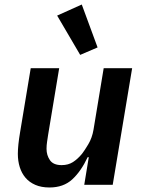

<svg xmlns="http://www.w3.org/2000/svg" viewBox="-20 -818 640 850"><path d="M373 -122H368Q339 -60 300 -24Q261 12 199 12Q163 12 136.5 0.5Q110 -11 93 -31Q76 -51 67.5 -78Q59 -105 59 -137Q59 -174 69 -233L116 -516H242L193 -221Q191 -207 188.5 -191Q186 -175 186 -159Q186 -131 201 -109Q216 -87 253 -87Q282 -87 303 -100.5Q324 -114 343 -137Q354 -151 371 -179.5Q388 -208 394 -244L439 -516H565L479 0H353ZM233 -749 342 -798 412 -608 335 -575Z"/></svg>

Font: IBM Plex Mono SemiBold
Style: Italic
Weight: 600
Italic angle: -9°
Monospace: yes
Designer: Mike Abbink, Paul van der Laan, Pieter van Rosmalen
Foundry: Bold Monday
Version: Version 2.3